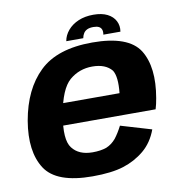

<svg xmlns="http://www.w3.org/2000/svg" viewBox="-81 -799 829 880"><g transform="rotate(-10 333.0 -359.5)"><path d="M279.5 5.5 299 -103Q235 -103 204.5 -143Q173.5 -182.5 193.5 -296.5Q213.5 -413 258.5 -452Q304 -490.5 364.5 -490.5Q426.5 -490.5 455.5 -455Q475 -424.5 467 -348.5H187.5L169.5 -247H617Q624 -269.5 628.5 -297Q653 -437.5 603 -518.5Q552 -599 383.5 -599Q220 -599 137.5 -519Q55.5 -440 30.5 -297Q7 -157 59.5 -75.5Q112 5.5 279.5 5.5ZM299 -103 279.5 5.5Q369 5.5 424 -12Q478.5 -29 522 -65Q564.5 -100.5 586 -159L443 -201.5Q427 -170 408.5 -146Q389 -123 363.5 -112.5Q336.5 -103 299 -103ZM411 -723.5Q371.5 -723.5 341 -710.5Q310.5 -697.5 291.5 -675Q272.5 -652.5 268 -625.5H347Q349.5 -639 355.8 -648.5Q362 -658 373 -663Q384 -668 401.5 -668Q417.5 -668 426.8 -663.2Q436 -658.5 439.5 -649Q443 -639.5 440.5 -625.5H520Q524.5 -652.5 513 -675Q501.5 -697.5 475.8 -710.5Q450 -723.5 411 -723.5Z"/></g></svg>

Font: Anybody
Style: Bold Italic
Weight: 700
Italic angle: -10°
Designer: Tyler Finck
Foundry: Etcetera Type Company
Version: Version 1.113;gftools[0.9.25]